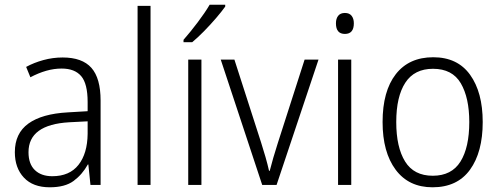

<svg xmlns="http://www.w3.org/2000/svg" viewBox="-20 -785 2121 815"><path d="M246 -541Q329 -541 368 -497Q407 -453 407 -358V0H364L355 -87H353Q329 -44 292.5 -17Q256 10 191 10Q120 10 81.5 -31Q43 -72 43 -139Q43 -219 100.5 -260.5Q158 -302 268 -308L352 -313V-352Q352 -430 324.5 -462Q297 -494 242 -494Q209 -494 176 -484.5Q143 -475 109 -457L91 -501Q124 -519 164 -530Q204 -541 246 -541ZM274 -266Q101 -256 101 -139Q101 -89 128 -63Q155 -37 202 -37Q275 -37 313 -85Q351 -133 352 -217V-270Z M619 0H564V-760H619Z M835 0H779V-532H835ZM936 -757Q921 -736 897 -708Q873 -680 846 -652.5Q819 -625 796 -606H759V-616Q788 -649 819 -690Q850 -731 870 -765H936Z M1093 0 917 -532H975L1088 -181Q1098 -150 1107 -118.5Q1116 -87 1122 -60H1125Q1131 -84 1140 -115Q1149 -146 1159 -177L1273 -532H1332L1154 0Z M1444 -730Q1463 -730 1472.5 -718Q1482 -706 1482 -686Q1482 -641 1444 -641Q1406 -641 1406 -686Q1406 -706 1415.5 -718Q1425 -730 1444 -730ZM1471 -532V0H1415V-532Z M2029 -267Q2029 -139 1975 -64.5Q1921 10 1816 10Q1715 10 1659.5 -64.5Q1604 -139 1604 -267Q1604 -398 1660 -470Q1716 -542 1819 -542Q1922 -542 1975.5 -467.5Q2029 -393 2029 -267ZM1662 -267Q1662 -160 1699.5 -99.5Q1737 -39 1817 -39Q1897 -39 1934.5 -99Q1972 -159 1972 -267Q1972 -370 1936 -431.5Q1900 -493 1818 -493Q1739 -493 1700.5 -434Q1662 -375 1662 -267Z"/></svg>

Font: Noto Sans Sinhala UI SemiCondensed Light
Style: Regular
Weight: 300
Width: 4
Designer: Jelle Bosma - Monotype Design Team
Foundry: Monotype Imaging Inc.
Version: Version 2.006; ttfautohint (v1.8.4.7-5d5b)